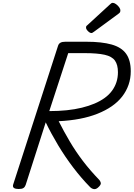

<svg xmlns="http://www.w3.org/2000/svg" viewBox="-20 -1313 938 1348"><path d="M111 14Q89 14 78.5 7Q68 0 72 -16L388 -993Q393 -1007 405 -1013.5Q417 -1020 439 -1020H586Q694 -1020 763.5 -1000.5Q833 -981 865.5 -935.5Q898 -890 898 -813Q898 -762 882.5 -717.5Q867 -673 837.5 -635Q808 -597 764.5 -567Q721 -537 664.5 -514.5Q608 -492 540 -479Q472 -466 392 -462Q428 -391 469.5 -320.5Q511 -250 562 -183Q613 -116 676 -51Q684 -43 687.5 -29.5Q691 -16 668 4Q653 17 638.5 14.5Q624 12 612 0Q551 -62 494 -137Q437 -212 388 -293.5Q339 -375 301 -454L160 -14Q155 0 144.5 7Q134 14 111 14ZM326 -533Q392 -533 449 -539Q506 -545 555 -557Q604 -569 644 -586Q684 -603 715 -625.5Q746 -648 766.5 -676Q787 -704 797.5 -736.5Q808 -769 808 -806Q808 -858 787 -887.5Q766 -917 714.5 -928.5Q663 -940 574 -940H459ZM622 -1081Q611 -1081 597.5 -1094.5Q584 -1108 584 -1119Q584 -1123 585 -1127Q586 -1131 593 -1136L752 -1282Q757 -1287 761.5 -1290Q766 -1293 772 -1293Q782 -1293 794.5 -1284Q807 -1275 816 -1263Q825 -1251 825 -1240Q825 -1233 823 -1228Q821 -1223 810 -1215L641 -1091Q635 -1087 630.5 -1084Q626 -1081 622 -1081Z"/></svg>

Font: Playwrite IN
Style: Regular
Weight: 400
Designer: Veronika Burian, José Scaglione
Foundry: TypeTogether
Version: Version 1.002